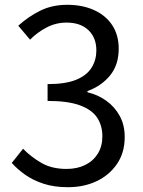

<svg xmlns="http://www.w3.org/2000/svg" viewBox="-20 -766 595 799"><path d="M263 13Q206 13 162.5 -1Q119 -15 86 -38Q53 -61 29 -88L76 -147Q108 -114 151.5 -88.5Q195 -63 257 -63Q301 -63 334.5 -79.5Q368 -96 387 -126.5Q406 -157 406 -199Q406 -243 384.5 -276Q363 -309 313 -327.5Q263 -346 178 -346V-416Q254 -416 298 -434.5Q342 -453 361.5 -485Q381 -517 381 -556Q381 -609 348 -640.5Q315 -672 257 -672Q213 -672 174.5 -652Q136 -632 105 -601L56 -659Q98 -697 147.5 -721.5Q197 -746 260 -746Q322 -746 370.5 -724.5Q419 -703 446.5 -662Q474 -621 474 -563Q474 -496 438 -452Q402 -408 344 -387V-382Q387 -372 422 -347Q457 -322 478 -284Q499 -246 499 -196Q499 -131 467 -84Q435 -37 382 -12Q329 13 263 13Z"/></svg>

Font: Noto Sans SC Thin
Style: Regular
Weight: 400
Version: Version 2.004-H2;hotconv 1.0.118;makeotfexe 2.5.65603